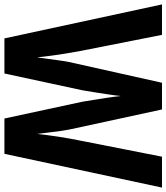

<svg xmlns="http://www.w3.org/2000/svg" viewBox="29 -792 754 870"><g transform="rotate(90 406.0 -357.0)"><path d="M821 -714 668 0H508L432 -353Q429 -371 424 -401.5Q419 -432 414 -465.5Q409 -499 406 -528Q404 -505 399 -472.5Q394 -440 389 -407.5Q384 -375 380 -353L304 0H145L-9 -714H129L202 -344Q207 -316 213 -281Q219 -246 223.5 -210.5Q228 -175 231 -148Q234 -172 238 -200Q242 -228 245.5 -253.5Q249 -279 252 -293L346 -714H467L558 -294Q561 -279 564.5 -253.5Q568 -228 571.5 -200Q575 -172 578 -148Q582 -190 590.5 -245Q599 -300 608 -343L681 -714Z"/></g></svg>

Font: Noto Sans Malayalam Condensed
Style: Bold
Weight: 700
Width: 3
Designer: Jelle Bosma - Monotype Design Team
Foundry: Monotype Imaging Inc.
Version: Version 2.104; ttfautohint (v1.8.4.7-5d5b)